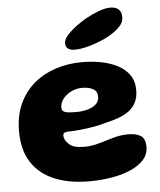

<svg xmlns="http://www.w3.org/2000/svg" viewBox="-54 -768 714 855"><g transform="rotate(-5 303.5 -340.0)"><path d="M310 41.5Q223 41.5 157 14.8Q91 -12 54.5 -67.2Q18 -122.5 18 -207Q18 -276.5 42 -329.2Q66 -382 108 -417.8Q150 -453.5 205.5 -471.8Q261 -490 323.5 -490Q366.5 -490 407.2 -482.5Q448 -475 481.2 -458.2Q514.5 -441.5 534.2 -413.5Q554 -385.5 554 -345.5Q554 -312.5 542.5 -290Q531 -267.5 510.8 -252.8Q490.5 -238 464.2 -228.5Q438 -219 408.5 -212.5Q387.5 -205.5 356 -199.8Q324.5 -194 293.2 -190.8Q262 -187.5 240.5 -187.5Q225.5 -187.5 219.2 -183.8Q213 -180 213 -171Q213 -163 217.2 -153.8Q221.5 -144.5 229.5 -137Q242 -123 260 -118.2Q278 -113.5 303.5 -113.5Q335 -113.5 367.8 -123.2Q400.5 -133 434 -142.5Q467.5 -152 501 -152Q536 -152 556.8 -139.2Q577.5 -126.5 577.5 -88.5Q577.5 -56.5 555.8 -32Q534 -7.5 496.2 9Q458.5 25.5 410.5 33.5Q362.5 41.5 310 41.5ZM282 -271Q305 -271 328 -276.8Q351 -282.5 366.8 -295.8Q382.5 -309 382.5 -330Q382.5 -355.5 363 -365.8Q343.5 -376 314 -376Q296 -376 278.2 -369.8Q260.5 -363.5 246.2 -352.5Q232 -341.5 223.5 -327.2Q215 -313 215 -297Q215 -285.5 222.2 -279.8Q229.5 -274 244.5 -272.5Q259.5 -271 282 -271ZM296.5 -548Q279.5 -548 268 -555.5Q256.5 -563 256.5 -580.5Q256.5 -602 286 -629.2Q315.5 -656.5 356.5 -681Q386.5 -698 417.2 -709.5Q448 -721 470 -721Q494 -721 507.2 -709.8Q520.5 -698.5 520.5 -674Q520.5 -648.5 496.8 -626.5Q473 -604.5 436 -586Q401 -569.5 363.2 -558.8Q325.5 -548 296.5 -548Z"/></g></svg>

Font: Gluten
Style: Bold
Weight: 700
Designer: Tyler Finck
Foundry: Etcetera Type Company
Version: Version 1.204